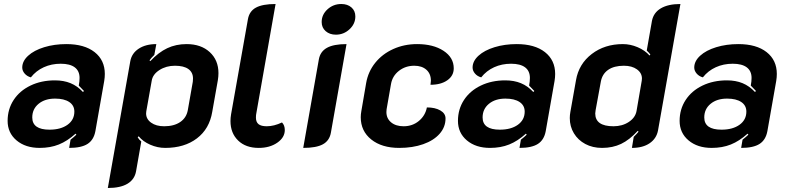

<svg xmlns="http://www.w3.org/2000/svg" viewBox="-20 -729 3934 958"><path d="M18 -126Q18 -184 48 -230Q78 -276 132 -302Q186 -328 254 -328Q298 -328 332 -314Q366 -300 394 -270L399 -275Q396 -279 373 -302L376 -322Q377 -328 377 -340Q377 -375 353 -393Q329 -411 283 -411Q237 -411 198.5 -393.5Q160 -376 134 -343Q115 -348 103 -362Q91 -376 91 -392Q91 -424 120.5 -451Q150 -478 200.5 -493.5Q251 -509 311 -509Q401 -509 452 -469Q503 -429 503 -360Q503 -343 500 -325L456 -75Q448 -31 417 -11Q386 9 325 9L332 -32Q351 -47 361 -57L357 -62Q316 -25 273.5 -8Q231 9 178 9Q107 9 62.5 -28.5Q18 -66 18 -126ZM351 -172Q351 -203 325.5 -220Q300 -237 255 -237Q204 -237 172.5 -211Q141 -185 141 -143Q141 -82 227 -82Q283 -82 317 -106.5Q351 -131 351 -172Z M630 -423Q637 -463 672 -486Q707 -509 760 -509L750 -455Q736 -442 726 -428L730 -424Q771 -468 814.5 -488.5Q858 -509 911 -509Q983 -509 1026.5 -469Q1070 -429 1070 -364Q1070 -347 1067 -329L1039 -171Q1025 -86 962.5 -38.5Q900 9 804 9Q766 9 729.5 -7Q693 -23 672 -49L667 -44Q673 -33 685 -23L659 125Q652 166 616.5 187.5Q581 209 518 209ZM917 -179 942 -321Q943 -327 943 -337Q943 -368 920 -384.5Q897 -401 853 -401Q809 -401 775.5 -379.5Q742 -358 737 -326L710 -174Q709 -170 709 -163Q709 -135 734 -117Q759 -99 799 -99Q848 -99 879 -120Q910 -141 917 -179Z M1130 -125Q1130 -141 1133 -159L1217 -633Q1224 -673 1257 -691Q1290 -709 1355 -709L1259 -164Q1257 -156 1257 -142Q1257 -120 1270 -109.5Q1283 -99 1311 -99Q1347 -99 1387 -118Q1401 -104 1401 -80Q1401 -43 1363.5 -17Q1326 9 1271 9Q1206 9 1168 -28Q1130 -65 1130 -125Z M1585 -619Q1585 -656 1614 -682.5Q1643 -709 1683 -709Q1714 -709 1733.5 -692Q1753 -675 1753 -647Q1753 -610 1724 -583Q1695 -556 1656 -556Q1625 -556 1605 -573.5Q1585 -591 1585 -619ZM1571 -433Q1578 -472 1611.5 -490.5Q1645 -509 1709 -509L1631 -67Q1624 -27 1591 -9Q1558 9 1493 9Z M1780 -144Q1780 -159 1783 -175L1807 -315Q1817 -372 1852.5 -416Q1888 -460 1942.5 -484.5Q1997 -509 2061 -509Q2142 -509 2193 -475.5Q2244 -442 2244 -388Q2244 -351 2212 -328.5Q2180 -306 2128 -306Q2130 -320 2130 -326Q2130 -361 2107.5 -381Q2085 -401 2047 -401Q2003 -401 1970.5 -375.5Q1938 -350 1931 -310L1909 -184Q1908 -179 1908 -170Q1908 -138 1931.5 -118.5Q1955 -99 1994 -99Q2038 -99 2070 -125.5Q2102 -152 2110 -193Q2151 -193 2177 -178Q2203 -163 2203 -138Q2203 -95 2173.5 -61.5Q2144 -28 2091.5 -9.5Q2039 9 1972 9Q1885 9 1832.5 -33Q1780 -75 1780 -144Z M2265 -126Q2265 -184 2295 -230Q2325 -276 2379 -302Q2433 -328 2501 -328Q2545 -328 2579 -314Q2613 -300 2641 -270L2646 -275Q2643 -279 2620 -302L2623 -322Q2624 -328 2624 -340Q2624 -375 2600 -393Q2576 -411 2530 -411Q2484 -411 2445.5 -393.5Q2407 -376 2381 -343Q2362 -348 2350 -362Q2338 -376 2338 -392Q2338 -424 2367.5 -451Q2397 -478 2447.5 -493.5Q2498 -509 2558 -509Q2648 -509 2699 -469Q2750 -429 2750 -360Q2750 -343 2747 -325L2703 -75Q2695 -31 2664 -11Q2633 9 2572 9L2579 -32Q2598 -47 2608 -57L2604 -62Q2563 -25 2520.5 -8Q2478 9 2425 9Q2354 9 2309.5 -28.5Q2265 -66 2265 -126ZM2598 -172Q2598 -203 2572.5 -220Q2547 -237 2502 -237Q2451 -237 2419.5 -211Q2388 -185 2388 -143Q2388 -82 2474 -82Q2530 -82 2564 -106.5Q2598 -131 2598 -172Z M2823 -140Q2823 -155 2826 -171L2854 -329Q2868 -410 2932.5 -459.5Q2997 -509 3088 -509Q3125 -509 3161.5 -493.5Q3198 -478 3221 -452L3225 -457Q3221 -463 3207 -477L3233 -625Q3241 -666 3277.5 -687.5Q3314 -709 3375 -709L3263 -77Q3255 -37 3221 -14Q3187 9 3133 9L3142 -46Q3159 -63 3166 -72L3162 -76Q3121 -31 3079 -11Q3037 9 2984 9Q2937 9 2900.5 -10.5Q2864 -30 2843.5 -64Q2823 -98 2823 -140ZM3156 -175 3182 -326Q3183 -330 3183 -337Q3183 -365 3158 -383Q3133 -401 3093 -401Q3044 -401 3014.5 -380.5Q2985 -360 2978 -322L2952 -180Q2950 -168 2950 -163Q2950 -99 3041 -99Q3085 -99 3117.5 -120.5Q3150 -142 3156 -175Z M3371 -126Q3371 -184 3401 -230Q3431 -276 3485 -302Q3539 -328 3607 -328Q3651 -328 3685 -314Q3719 -300 3747 -270L3752 -275Q3749 -279 3726 -302L3729 -322Q3730 -328 3730 -340Q3730 -375 3706 -393Q3682 -411 3636 -411Q3590 -411 3551.5 -393.5Q3513 -376 3487 -343Q3468 -348 3456 -362Q3444 -376 3444 -392Q3444 -424 3473.5 -451Q3503 -478 3553.5 -493.5Q3604 -509 3664 -509Q3754 -509 3805 -469Q3856 -429 3856 -360Q3856 -343 3853 -325L3809 -75Q3801 -31 3770 -11Q3739 9 3678 9L3685 -32Q3704 -47 3714 -57L3710 -62Q3669 -25 3626.5 -8Q3584 9 3531 9Q3460 9 3415.5 -28.5Q3371 -66 3371 -126ZM3704 -172Q3704 -203 3678.5 -220Q3653 -237 3608 -237Q3557 -237 3525.5 -211Q3494 -185 3494 -143Q3494 -82 3580 -82Q3636 -82 3670 -106.5Q3704 -131 3704 -172Z"/></svg>

Font: K2D
Style: Bold Italic
Weight: 700
Italic angle: -10°
Designer: Katatrad Aksorn Co.,Ltd.
Foundry: Cadson Demak Co.,Ltd.
Version: Version 1.000; ttfautohint (v1.6)